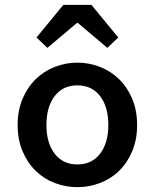

<svg xmlns="http://www.w3.org/2000/svg" viewBox="-20 -762 640 794"><path d="M300 12Q252 12 207 -5Q162 -22 128 -55Q94 -88 73.5 -136Q53 -184 53 -245Q53 -306 73.5 -354Q94 -402 128 -435Q162 -468 207 -485.5Q252 -503 300 -503Q348 -503 393 -485.5Q438 -468 472 -435Q506 -402 526.5 -354Q547 -306 547 -245Q547 -184 526.5 -136Q506 -88 472 -55Q438 -22 393 -5Q348 12 300 12ZM300 -82Q360 -82 394 -126.5Q428 -171 428 -245Q428 -320 394 -364.5Q360 -409 300 -409Q240 -409 206 -364.5Q172 -320 172 -245Q172 -171 206 -126.5Q240 -82 300 -82ZM176 -564 131 -607 242 -742H358L469 -607L424 -564L302 -667H298Z"/></svg>

Font: Source Code Pro Semibold
Style: Regular
Weight: 600
Monospace: yes
Designer: Paul D. Hunt, Teo Tuominen
Foundry: Adobe Systems Incorporated
Version: Version 2.030;PS 1.000;hotconv 16.6.51;makeotf.lib2.5.65220